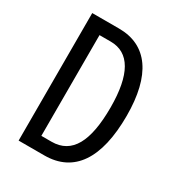

<svg xmlns="http://www.w3.org/2000/svg" viewBox="-171 -822 859 931"><g transform="rotate(30 258.0 -357.0)"><path d="M467 -366C467 -593 382 -714 223 -714H73V0H217C381 0 467 -125 467 -366ZM379 -362C379 -172 328 -75 214 -75H157V-639H220C325 -639 379 -546 379 -362Z"/></g></svg>

Font: Noto Sans Thai Looped ExtraCondensed
Style: Regular
Weight: 400
Width: 2
Designer: Sasikarn Vongin, Ben Mitchell
Foundry: The Fontpad Ltd
Version: Version 1.001